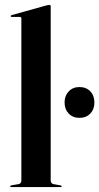

<svg xmlns="http://www.w3.org/2000/svg" viewBox="-20 -762 404 782"><path d="M186.5 -736.5V-27.5Q186.5 -14 198.5 -12L226 -7Q231 -6.5 231 -3Q231 0 227 0H25.5Q21.5 0 21.5 -3Q21.5 -6 28 -7.5L55 -12Q67 -14 67 -27V-686.5Q67 -693 60.5 -693H28Q23.5 -693 23.5 -696.5Q23.5 -699 27.5 -700.5L171 -740.5Q178 -742 181 -742Q186.5 -742 186.5 -736.5ZM303.5 -282Q276.5 -282 259.8 -299.5Q243 -317 243 -344.5Q243 -372 260 -389.8Q277 -407.5 303.5 -407.5Q331 -407.5 347.8 -390Q364.5 -372.5 364.5 -344.5Q364.5 -317 347.8 -299.5Q331 -282 303.5 -282Z"/></svg>

Font: Fraunces 144pt SemiBold
Style: Regular
Weight: 600
Version: Version 1.000;[0bf87f6ff]